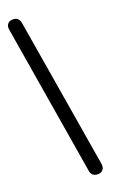

<svg xmlns="http://www.w3.org/2000/svg" viewBox="-132 -777 592 976"><g transform="rotate(-15 164.0 -289.0)"><path d="M251.5 147.5Q223 147.5 215.5 119L11 -677.5Q5 -698.5 15 -711.8Q25 -725 46.5 -725Q73.5 -725 82 -696L287 100.5Q292.5 121 282.5 134.2Q272.5 147.5 251.5 147.5Z"/></g></svg>

Font: Jura Light SemiBold
Style: Regular
Weight: 600
Version: Version 5.106